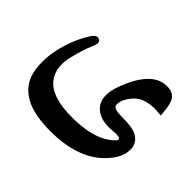

<svg xmlns="http://www.w3.org/2000/svg" viewBox="-130 -594 987 987"><g transform="rotate(45 364.0 -100.0)"><path d="M565.4 137.7Q476.6 190.9 341.8 193.8Q207.5 196.8 135.7 155.3Q64 113.8 49.1 32.7Q34.2 -48.3 59.1 -143.1Q83.5 -233.9 127 -298.8Q146 -327.1 167 -317.4Q188 -307.6 168.9 -267.1Q150.4 -227.1 130.4 -146.5Q110.8 -66.4 145 -11.7Q194.3 67.4 363.8 64.9Q496.6 63 566.9 13.7Q601.6 -10.7 603.5 -22.5Q606 -39.6 550.8 -34.2Q470.7 -26.4 429.2 -62.5Q372.1 -111.8 414.1 -221.7Q476.6 -384.8 573.7 -393.6Q615.7 -397.5 638.9 -377.2Q662.1 -356.9 667.5 -287.1L669.4 -264.2L657.7 -265.6Q551.8 -277.3 504.9 -223.1Q467.3 -179.2 469.2 -141.6Q470.2 -117.7 535.2 -118.2Q607.4 -118.7 636.7 -104Q683.1 -80.6 683.6 -32.2Q684.1 17.1 647.5 64Q610.8 110.8 565.4 137.7Z"/></g></svg>

Font: Gandom
Style: Bold
Weight: 700
Foundry: DejaVu fonts team - Redesigned by Saber Rastikerdar - Based on Samim Font
Version: Version 0.3